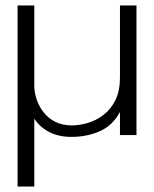

<svg xmlns="http://www.w3.org/2000/svg" viewBox="-20 -492 564 701"><path d="M44.2 189V-472H105.2V-179.7Q105.2 -155.1 113.6 -129.7Q122 -104.4 138.7 -82.7Q155.5 -60.9 181.3 -47.5Q207.1 -34.2 242.6 -34.2Q269.8 -34.2 300.1 -43Q330.4 -51.7 357.4 -72.1Q384.3 -92.5 401.1 -125.9Q417.8 -159.4 418 -208.4V-472H478.3V1.2H418V-83.4Q391.6 -33.8 344.5 -13Q297.4 7.8 240.9 7.8Q194.9 7.8 160.8 -9.4Q126.6 -26.6 105.2 -58.9V189Z"/></svg>

Font: Panamera Thin
Style: Regular
Weight: 100
Designer: Bastien Sozeau
Foundry: NBR — Bastien Sozeau
Version: Version 3.003;gftools[0.9.33]